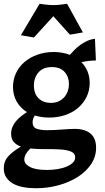

<svg xmlns="http://www.w3.org/2000/svg" viewBox="-23 -788 555 1019"><path d="M487 -4Q487 43 461 82.5Q435 122 390.5 150.5Q346 179 288.5 195Q231 211 168 211Q131 211 99.5 205Q68 199 45.5 186Q23 173 10 153Q-3 133 -3 106Q-3 68 20.5 42Q44 16 88 -10Q65 -18 50.5 -34Q36 -50 36 -78Q36 -97 43 -114Q50 -131 62 -145Q74 -159 89 -171Q104 -183 120 -193Q85 -215 65.5 -249Q46 -283 46 -327Q46 -366 62 -400Q78 -434 106.5 -458.5Q135 -483 175 -497.5Q215 -512 262 -512Q286 -512 307.5 -508Q329 -504 348 -497Q358 -509 372 -523Q386 -537 403 -549.5Q420 -562 440 -571Q460 -580 481 -582L486 -467Q466 -467 446.5 -464.5Q427 -462 409 -458Q430 -437 441.5 -409Q453 -381 453 -348Q453 -308 436.5 -274Q420 -240 391.5 -215.5Q363 -191 323.5 -177.5Q284 -164 238 -164Q198 -164 162 -175Q150 -158 150 -139Q150 -112 172 -104.5Q194 -97 226 -97Q244 -97 264.5 -98Q285 -99 305 -100.5Q325 -102 343 -103Q361 -104 373 -104Q428 -104 457.5 -79Q487 -54 487 -4ZM187 -768Q198 -766 220 -763.5Q242 -761 260 -761Q278 -761 300 -763.5Q322 -766 333 -768L417 -616L348 -604L260 -702L157 -589L88 -601ZM252 -432Q206 -432 181.5 -404Q157 -376 157 -334Q157 -290 182 -266Q207 -242 247 -242Q272 -242 290 -251Q308 -260 320 -274.5Q332 -289 337.5 -306.5Q343 -324 343 -342Q343 -380 320 -406Q297 -432 252 -432ZM376 48Q376 25 353 16Q330 7 294.5 5Q259 3 217 3.5Q175 4 138 0Q106 31 106 59Q106 82 136 98Q166 114 225 114Q255 114 282.5 109.5Q310 105 331 96Q352 87 364 75Q376 63 376 48Z"/></svg>

Font: Cantora One
Style: Regular
Weight: 400
Designer: Pablo Impallari, Rodrigo Fuenzalida
Foundry: Pablo Impallari
Version: Version 1.002; ttfautohint (v0.8) -G 200 -r 50